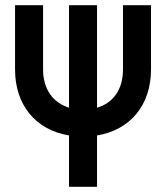

<svg xmlns="http://www.w3.org/2000/svg" viewBox="-20 -720 640 740"><path d="M562 -700H454V-452C454 -376 417 -323 354 -305V-700H246V-305C184 -324 146 -377 146 -452V-700H38V-452C38 -315 118 -219 246 -198V0H354V-198C482 -219 562 -315 562 -452Z"/></svg>

Font: CommitMono
Style: 600Regular
Weight: 600
Monospace: yes
Designer: Eigil Nikolajsen
Foundry: Eigil Nikolajsen
Version: Version 1.143